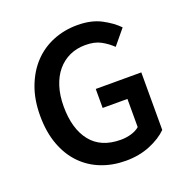

<svg xmlns="http://www.w3.org/2000/svg" viewBox="-123 -779 873 903"><g transform="rotate(-20 314.0 -327.0)"><path d="M357 12Q291 12 234.5 -10Q178 -32 136.5 -75Q95 -118 72 -181Q49 -244 49 -325Q49 -405 73 -468.5Q97 -532 138.5 -576Q180 -620 236.5 -643Q293 -666 358 -666Q428 -666 476.5 -640.5Q525 -615 556 -583L494 -508Q469 -532 438.5 -548.5Q408 -565 362 -565Q318 -565 282.5 -548.5Q247 -532 221.5 -501.5Q196 -471 182 -427Q168 -383 168 -328Q168 -216 218.5 -152.5Q269 -89 368 -89Q396 -89 421 -96.5Q446 -104 462 -118V-259H338V-354H566V-66Q533 -33 478.5 -10.5Q424 12 357 12Z"/></g></svg>

Font: Giro Sans Semibold
Style: Regular
Weight: 600
Designer: Paul D. Hunt
Foundry: Adobe Systems Incorporated
Version: Version 1.000;PS 1.0;hotconv 1.0.88;makeotf.lib2.5.647800